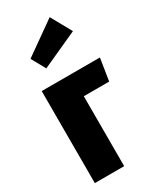

<svg xmlns="http://www.w3.org/2000/svg" viewBox="-211 -899 795 963"><g transform="rotate(-30 186.5 -417.0)"><path d="M36 0V-533H373L353 -405H206V0ZM322 -715 113 -620 68 -701 256 -834Z"/></g></svg>

Font: Fira Sans Compressed ExtraBold
Style: Regular
Weight: 800
Width: 1
Designer: bBox Type GmbH & Carrois Corporate GbR & Edenspiekermann AG
Foundry: bBox Type GmbH & Carrois Corporate GbR & Edenspiekermann AG
Version: Version 4.301